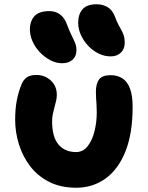

<svg xmlns="http://www.w3.org/2000/svg" viewBox="-20 -869 695 899"><path d="M337 10Q264 10 210 -17.5Q156 -45 121 -91Q86 -137 68.5 -193.5Q51 -250 51 -308Q51 -359 58.5 -398Q66 -437 80 -472Q88 -494 104.5 -506Q121 -518 150 -518Q190 -518 218 -492Q246 -466 246 -425Q246 -410 242.5 -396Q239 -382 235 -367Q231 -352 227.5 -335.5Q224 -319 224 -301Q224 -266 231 -239Q238 -212 252.5 -194Q267 -176 288 -166.5Q309 -157 336 -157Q369 -157 390.5 -184.5Q412 -212 422.5 -254.5Q433 -297 433 -342Q433 -362 432 -378Q431 -394 430 -408.5Q429 -423 429 -439Q429 -476 443.5 -496.5Q458 -517 498 -517Q531 -517 554 -501.5Q577 -486 589 -453.5Q601 -421 601 -369Q601 -243 567 -159Q533 -75 473.5 -32.5Q414 10 337 10ZM498 -605Q469 -605 441.5 -618.5Q414 -632 392.5 -655Q371 -678 358.5 -706Q346 -734 346 -762Q346 -802 366.5 -825.5Q387 -849 432 -849Q461 -849 484 -835.5Q507 -822 519 -789Q527 -767 535 -752.5Q543 -738 549.5 -726Q556 -714 560 -701Q564 -688 564 -669Q564 -640 546 -622.5Q528 -605 498 -605ZM271 -573Q243 -573 216 -587Q189 -601 167 -624Q145 -647 132.5 -675Q120 -703 120 -731Q120 -770 141.5 -793.5Q163 -817 211 -817Q239 -817 260.5 -802Q282 -787 295 -751Q304 -727 311.5 -711Q319 -695 325 -683Q331 -671 334.5 -660Q338 -649 338 -634Q338 -606 320 -589.5Q302 -573 271 -573Z"/></svg>

Font: Shantell Sans ExtraBold
Style: Regular
Weight: 800
Designer: Stephen Nixon, Anya Danilova, Shantell Martin
Foundry: Arrow Type
Version: Version 1.011;[c5ecc13dd]